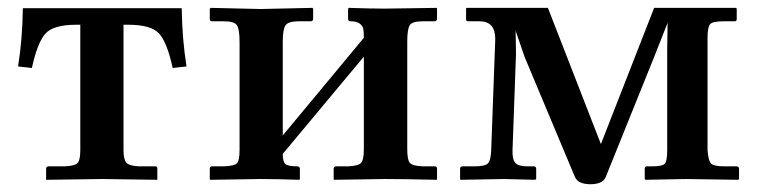

<svg xmlns="http://www.w3.org/2000/svg" viewBox="-20 -456 1927 488"><path d="M306.2 -393.1H293.9V-74.2Q293.9 -50.3 301.5 -42.2Q309.1 -34.2 334 -33.2H375Q379.9 -33.2 379.9 -26.9V1L240.2 -1L97.2 1V-26.9Q97.2 -32.7 103 -33.2H144Q169.9 -34.2 177 -41.5Q184.1 -48.8 184.1 -74.2V-393.1H173.8Q115.7 -393.1 95.5 -370.6Q75.2 -348.1 61 -283.2L25.9 -287.1Q37.1 -356.9 38.1 -435.1H441.9Q442.9 -356.9 454.1 -287.1L418.9 -283.2Q404.8 -348.1 384.5 -370.6Q364.3 -393.1 306.2 -393.1Z M642.1 -433.1 773.9 -436 775.9 -434.1V-408.2Q775.9 -402.3 770 -401.9H739.7Q712.9 -401.9 705.8 -391.8Q698.7 -381.8 698.7 -350.1V-111.8L904.8 -359.9Q904.8 -375 903.3 -382.6Q901.9 -390.1 894.3 -396Q886.7 -401.9 871.1 -401.9Q865.2 -401.9 864.7 -407.2V-434.1L867.2 -436Q922.4 -434.1 958 -434.1L1089.8 -436L1090.8 -434.1V-408.2Q1090.8 -402.3 1085 -401.9H1055.2Q1028.3 -401.9 1021.7 -392.3Q1015.1 -382.8 1015.1 -350.1V-77.1Q1015.1 -49.3 1022 -41.7Q1028.8 -34.2 1055.2 -33.2H1085Q1090.8 -33.2 1090.8 -26.9V-1L1089.8 1Q1008.8 -1 958 -1L828.1 1V-1V-27.8Q828.1 -32.7 834 -33.2H863.8Q890.6 -34.2 897.7 -42Q904.8 -49.8 904.8 -77.1V-312L698.7 -64.9Q698.7 -44.9 705.3 -39.1Q711.9 -33.2 735.8 -33.2Q741.7 -33.2 742.2 -26.9V-1L740.7 1Q680.7 -1 642.1 -1L514.2 1L513.2 -1V-27.8Q513.2 -32.7 518.1 -33.2H548.8Q575.7 -34.2 582.3 -41Q588.9 -47.9 588.9 -75.2V-349.1Q588.9 -382.3 582 -392.1Q575.2 -401.9 548.8 -401.9H519Q513.2 -401.9 513.2 -407.2V-434.1L516.1 -436Z M1165.5 -436H1372.6L1507.3 -89.8L1642.6 -436H1850.6L1852.5 -434.1V-407.2Q1852.5 -402.3 1847.7 -401.9H1819.3Q1791.5 -401.9 1784.9 -394.5Q1778.3 -387.2 1778.3 -358.9V-74.2Q1780.3 -48.3 1786.9 -40.8Q1793.5 -33.2 1821.8 -33.2H1851.6Q1858.4 -33.2 1858.4 -26.9V-1L1856.4 1L1722.7 -1L1620.6 1L1618.7 -1V-26.9Q1618.7 -32.7 1623.5 -33.2H1637.7Q1663.6 -33.2 1669.7 -40Q1675.8 -46.9 1675.8 -74.2V-330.1L1676.8 -397.9L1640.6 -306.2L1519.5 -5.9Q1511.7 12.2 1480.7 12.2Q1449.7 12.2 1441.4 -5.9L1313.5 -311L1290.5 -377.9L1291.5 -318.8L1282.7 -75.2Q1281.7 -51.3 1289.6 -42.2Q1297.4 -33.2 1320.8 -33.2H1337.4Q1342.3 -33.2 1342.8 -26.9V-1L1340.3 1L1261.7 -1L1150.4 1L1149.4 -1V-27.8Q1149.4 -32.7 1155.8 -33.2H1185.5Q1212.4 -33.2 1220 -40.5Q1227.5 -47.9 1228.5 -75.2L1238.8 -356.9Q1238.8 -401.9 1198.7 -401.9H1169.4Q1164.6 -401.9 1164.6 -407.2V-434.1Z"/></svg>

Font: Linux Libertine
Style: Semibold
Weight: 600
Designer: Philipp H. Poll
Foundry: Philipp H. Poll
Version: Version 5.1.2 ; ttfautohint (v0.9)